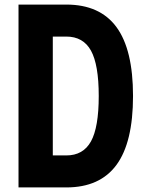

<svg xmlns="http://www.w3.org/2000/svg" viewBox="-20 -820 640 840"><path d="M61 0V-800H270Q417 -800 489.5 -701.5Q562 -603 562 -400Q562 -197 489.5 -98.5Q417 0 270 0ZM211 -140H270Q344 -140 378 -201.5Q412 -263 412 -400Q412 -537 378 -598.5Q344 -660 270 -660H211Z"/></svg>

Font: Martian Mono Condensed SemiBold
Style: Regular
Weight: 600
Width: 3
Designer: Roman Shamin
Foundry: Evil Martians
Version: Version 1.000